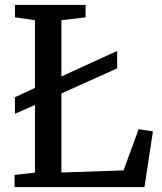

<svg xmlns="http://www.w3.org/2000/svg" viewBox="-20 -763 662 783"><path d="M39.5 0V-49.6L122.6 -59.1V-680.5L41.2 -692.4V-743H329V-692.4L230.4 -680.5V-59.5L483.8 -68.1L545.4 -236.2L603.7 -227L569 0ZM40.9 -298.9V-366.4L154 -419L207.5 -440.8L457.8 -555.3V-484.2L206.5 -371.1L154 -348.7Z"/></svg>

Font: Merriweather Light
Style: Regular
Weight: 300
Version: Version 2.100